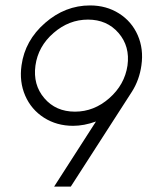

<svg xmlns="http://www.w3.org/2000/svg" viewBox="-20 -694 555 714"><path d="M60.1 -451.2Q72.8 -543.5 147.5 -608.6Q222.2 -673.8 314.9 -673.8Q375.5 -673.8 422.6 -644Q469.7 -614.3 492.2 -563Q514.6 -511.7 505.9 -451.2Q498.5 -397.5 471.2 -354L243.2 0H181.2L336.9 -242.2Q292.5 -226.1 252 -226.1Q190.9 -226.1 143.6 -256.3Q96.2 -286.6 73.7 -338.4Q51.3 -390.1 60.1 -451.2ZM258.8 -278.8Q329.6 -278.8 386.5 -328.9Q443.4 -378.9 454.1 -450.2Q463.9 -521.5 420.9 -571.3Q377.9 -621.1 307.1 -621.1Q236.3 -621.1 179 -571.3Q121.6 -521.5 111.8 -450.2Q102.1 -378.9 144.8 -328.9Q187.5 -278.8 258.8 -278.8Z"/></svg>

Font: Human Sans Light
Style: Italic
Weight: 300
Italic angle: -8°
Designer: Tim Radville
Foundry: Continuum
Version: Version 1.000;FEAKit 1.0